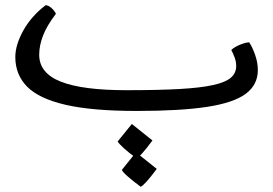

<svg xmlns="http://www.w3.org/2000/svg" viewBox="-20 -416 1054 741"><path d="M507.8 12.2Q335.9 12.2 233.2 -11.5Q130.4 -35.2 84.7 -81.5Q39.1 -127.9 39.1 -195.8Q39.1 -242.2 69.8 -297.9Q100.6 -353.5 156.2 -396Q167 -395.5 179 -384.8Q190.9 -374 195.8 -362.8Q160.6 -316.4 146 -278.3Q131.3 -240.2 131.3 -204.6Q131.3 -133.8 214.8 -100.8Q298.3 -67.9 468.3 -67.9Q591.3 -67.9 673.1 -72.5Q754.9 -77.1 803 -87.9Q851.1 -98.6 871.3 -116.5Q891.6 -134.3 891.6 -161.1Q891.6 -178.7 885 -195.6Q878.4 -212.4 872.6 -223.1Q883.8 -233.9 904.5 -242.7Q925.3 -251.5 941.4 -252.9Q953.1 -236.3 964.1 -205.8Q975.1 -175.3 975.1 -145.5Q975.1 -88.4 928 -53.7Q880.9 -19 778.1 -3.4Q675.3 12.2 507.8 12.2ZM522.9 304.7Q493.2 282.7 473.4 265.4Q453.6 248 450.2 239.7L504.9 171.9L585 235.8Q537.6 299.3 522.9 304.7ZM506.3 194.8Q477.1 173.3 457.5 155.5Q438 137.7 434.1 129.9L488.8 62.5L568.4 126Q521.5 189.5 506.3 194.8Z"/></svg>

Font: Harmattan SemiBold
Style: Regular
Weight: 600
Designer: George W. Nuss III and SIL International
Foundry: SIL International
Version: Version 4.000